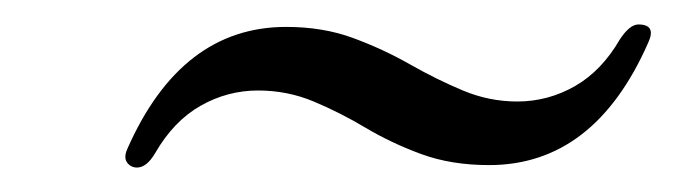

<svg xmlns="http://www.w3.org/2000/svg" viewBox="-20 -436 571 157"><path d="M380 -301Q349 -301 324.5 -310Q300 -319 279 -331.5Q258 -344 236.5 -353Q215 -362 191 -362Q166 -362 144 -349.5Q122 -337 107 -311Q100 -299 92 -299Q87 -299 84 -303Q81 -307 84 -314Q128 -414 214 -414Q244 -414 268.5 -405Q293 -396 315 -383.5Q337 -371 358.5 -362Q380 -353 403 -353Q428 -353 450 -365.5Q472 -378 487 -404Q495 -416 502 -416Q517 -416 510 -401Q466 -301 380 -301Z"/></svg>

Font: Instrument Serif
Style: Italic
Weight: 400
Italic angle: -13°
Designer: Rodrigo Fuenzalida
Foundry: fragTYPE
Version: Version 1.000; ttfautohint (v1.8.4.7-5d5b);gftools[0.9.27]